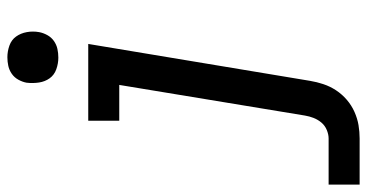

<svg xmlns="http://www.w3.org/2000/svg" viewBox="-287 -522 994 520"><g transform="rotate(-90 210.0 -262.0)"><path d="M-30 215V131H95Q106 131 118 126Q130 121 138 111.5Q146 102 150.5 90.5Q155 79 157 67L240 -436H143V-520H351L251 81Q248 99 242 117Q236 135 225.5 151Q215 167 200 180Q185 193 167 201Q149 209 131 212Q113 215 95 215ZM314 -601Q298 -601 282.5 -606.5Q267 -612 258 -624.5Q249 -637 246.5 -653.5Q244 -670 246 -687Q248 -698 254 -709Q260 -720 270 -727Q280 -734 291.5 -736.5Q303 -739 315 -739Q331 -739 346.5 -733.5Q362 -728 371 -715.5Q380 -703 383 -686.5Q386 -670 383 -653Q381 -642 375 -631Q369 -620 359 -613Q349 -606 337.5 -603.5Q326 -601 314 -601Z"/></g></svg>

Font: Iosevka Etoile Medium
Style: Italic
Weight: 500
Italic angle: -9°
Designer: Belleve Invis
Foundry: Belleve Invis
Version: Version 22.1.2; ttfautohint (v1.8.4)